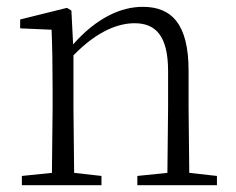

<svg xmlns="http://www.w3.org/2000/svg" viewBox="-20 -542 691 562"><path d="M469 0H615V-27L534 -36L532 -226V-335C532 -471 483 -522 398 -522C333 -522 262 -489 194 -412L189 -511L176 -519L39 -485V-459L131 -455C133 -405 134 -350 134 -281V-226L132 -36L44 -27V0H277V-27L197 -36L195 -226V-380C267 -454 329 -474 374 -474C435 -474 472 -438 472 -334V-226L470 -36L382 -27V0Z"/></svg>

Font: Noto Serif CJK SC ExtraLight
Style: Regular
Weight: 200
Designer: Ryoko NISHIZUKA 西塚涼子 (kana & ideographs); Frank Grießhammer (Latin, Greek & Cyrillic); Wenlong ZHANG 张文龙 (bopomofo); San
Foundry: Adobe
Version: Version 2.001;hotconv 1.1.0;makeotfexe 2.6.0